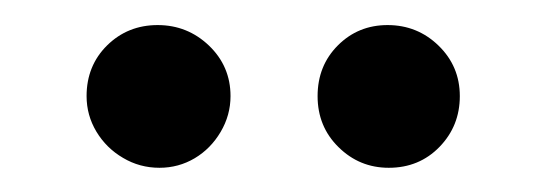

<svg xmlns="http://www.w3.org/2000/svg" viewBox="-20 -707 454 157"><path d="M50.8 -628.4Q50.8 -653.3 67.6 -669.9Q84.5 -686.5 108.9 -686.5Q133.3 -686.5 150.9 -669.7Q168.5 -652.8 168.5 -628.4Q168.5 -612.8 160.4 -599.1Q152.3 -585.4 139.2 -577.6Q126 -569.8 110.4 -569.8Q94.2 -569.8 80.6 -577.9Q66.9 -585.9 58.8 -599.4Q50.8 -612.8 50.8 -628.4ZM239.7 -628.4Q239.7 -653.3 256.3 -669.9Q272.9 -686.5 296.9 -686.5Q321.3 -686.5 338.6 -669.7Q356 -652.8 356 -628.4Q356 -604 339.4 -586.9Q322.8 -569.8 297.9 -569.8Q273.9 -569.8 256.8 -586.7Q239.7 -603.5 239.7 -628.4Z"/></svg>

Font: Selawik
Style: Regular
Weight: 400
Designer: Aaron Bell
Foundry: Microsoft Corporation
Version: Version 1.01